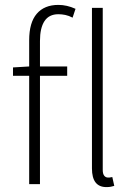

<svg xmlns="http://www.w3.org/2000/svg" viewBox="-20 -751 540 783"><path d="M99 0V-442H33V-476L99 -480V-587Q99 -659 130 -695Q161 -731 218 -731Q253 -731 288 -715L276 -679Q261 -687 246.5 -690Q232 -693 218 -693Q180 -693 161.5 -665Q143 -637 143 -584V-480H254V-442H143V0ZM414 12Q355 12 355 -64V-719H399V-58Q399 -42 405 -34.5Q411 -27 420 -27Q423 -27 426.5 -27Q430 -27 438 -29L446 7Q439 9 432 10.5Q425 12 414 12Z"/></svg>

Font: hySource Sans Pro Light
Style: Regular
Weight: 300
Designer: Paul D. Hunt
Foundry: Adobe Systems Incorporated
Version: Version 2.021;PS 2.000;hotconv 1.0.86;makeotf.lib2.5.63406